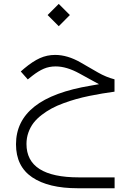

<svg xmlns="http://www.w3.org/2000/svg" viewBox="-20 -643 698 1002"><path d="M228.5 -564.5 286.6 -622.6 344.7 -564.5 286.6 -506.3ZM460 -223.6 395 -259.3Q327.6 -296.4 270.5 -296.4Q236.8 -296.4 208.7 -284.4Q180.7 -272.5 148.9 -247.6L125 -228.5L88.4 -270L106.4 -285.6Q150.9 -322.8 188.2 -339.6Q225.6 -356.4 267.6 -356.4Q332 -356.4 399.9 -317.4L492.2 -264.2Q533.2 -240.7 577.6 -229V-164.6Q543 -159.7 513.9 -155Q484.9 -150.4 447 -142.6Q409.2 -134.8 377.9 -126Q346.7 -117.2 311.8 -104.5Q276.9 -91.8 249.8 -77.1Q222.7 -62.5 197.3 -43Q171.9 -23.4 155 -1.5Q138.2 20.5 128.2 48.6Q118.2 76.7 118.2 108.4Q118.2 282.7 391.6 282.7H578.1V339.4H385.7Q232.4 339.4 147.9 282.2Q63.5 225.1 63.5 109.9Q63.5 -10.7 160.2 -87.2Q256.8 -163.6 455.1 -196.3L496.6 -203.6Z"/></svg>

Font: Shabnam Thin FD-WOL
Style: Thin-FD-WOL
Weight: 100
Foundry: DejaVu fonts team - Redesigned by Saber Rastikerdar - Based on Vazir font
Version: Version 5.0.1